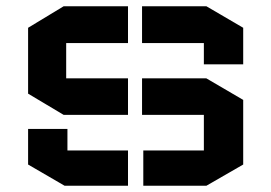

<svg xmlns="http://www.w3.org/2000/svg" viewBox="-20 -595 869 615"><path d="M70 -506 184 -575H390V-457H192V-344H390V-227H184L70 -295ZM759 -275 641 -344H435V-227H633V-113H439V0H641L759 -68ZM196 -182V-113H390V0H187L70 -68V-182ZM759 -389V-506L641 -575H435V-457H633V-389Z"/></svg>

Font: Wallpoet
Style: Regular
Weight: 400
Designer: Lars Berggren
Foundry: Lars Berggren
Version: Version 1.000